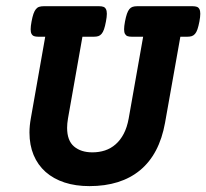

<svg xmlns="http://www.w3.org/2000/svg" viewBox="-20 -600 677 630"><path d="M105.5 -479.5Q97.2 -479.5 91.8 -481.4Q86.4 -483.4 83.5 -488.8Q80.6 -494.1 80.6 -503.9Q80.6 -513.7 83.5 -529.3Q86.4 -544.9 89.8 -554.7Q93.3 -564.5 97.9 -570.1Q102.5 -575.7 108.6 -577.6Q114.7 -579.6 123 -579.6H305.7Q314 -579.6 319.3 -577.6Q324.7 -575.7 327.6 -570.1Q330.6 -564.5 330.6 -554.7Q330.6 -544.9 327.6 -529.3Q324.7 -513.7 321.3 -503.9Q317.9 -494.1 313.2 -488.8Q308.6 -483.4 302.5 -481.4Q296.4 -479.5 288.1 -479.5H250.5L203.1 -211.4Q200.2 -194.3 200.2 -180.7Q200.2 -138.7 222.9 -119.4Q245.6 -100.1 283.2 -100.1Q305.2 -100.1 324.5 -106.4Q343.8 -112.8 359.4 -126.5Q375 -140.1 386 -161.1Q397 -182.1 402.3 -211.4L449.7 -479.5H412.1Q403.8 -479.5 398.4 -481.4Q393.1 -483.4 390.1 -488.8Q387.2 -494.1 387.2 -503.9Q387.2 -513.7 390.1 -529.3Q393.1 -544.9 396.5 -554.7Q399.9 -564.5 404.5 -570.1Q409.2 -575.7 415.3 -577.6Q421.4 -579.6 429.7 -579.6H612.3Q620.6 -579.6 626 -577.6Q631.3 -575.7 634.3 -570.1Q637.2 -564.5 637.2 -554.7Q637.2 -544.9 634.3 -529.3Q631.3 -513.7 627.9 -503.9Q624.5 -494.1 619.9 -488.8Q615.2 -483.4 609.1 -481.4Q603 -479.5 594.7 -479.5H571.8L521.5 -196.8Q502.9 -93.8 439.7 -41.5Q376.5 10.7 273.4 10.7Q228 10.7 191.7 -1.2Q155.3 -13.2 129.6 -35.9Q104 -58.6 90.3 -91.3Q76.7 -124 76.7 -165Q76.7 -187 81.1 -211.4L128.4 -479.5Z"/></svg>

Font: Courier Prime
Style: Bold Italic
Weight: 700
Monospace: yes
Designer: Alan Dague-Greene
Foundry: Quote-Unquote Apps
Version: Version 1.202